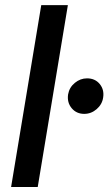

<svg xmlns="http://www.w3.org/2000/svg" viewBox="-20 -748 434 768"><path d="M251.5 -727.5 130.9 0H24.4L145 -727.5ZM316.9 -292.5Q285.6 -292.5 266.6 -315.4Q247.6 -338.4 252.4 -370.6Q257.3 -398.4 279.3 -416.5Q301.3 -434.6 328.1 -434.6Q360.4 -434.6 378.9 -411.9Q397.5 -389.2 392.6 -357.9Q388.7 -330.6 366.7 -311.5Q344.7 -292.5 316.9 -292.5Z"/></svg>

Font: Inter 18pt Medium
Style: Italic
Weight: 500
Italic angle: -9.3988°
Designer: Rasmus Andersson
Foundry: rsms
Version: Version 4.001;git-66647c0bb